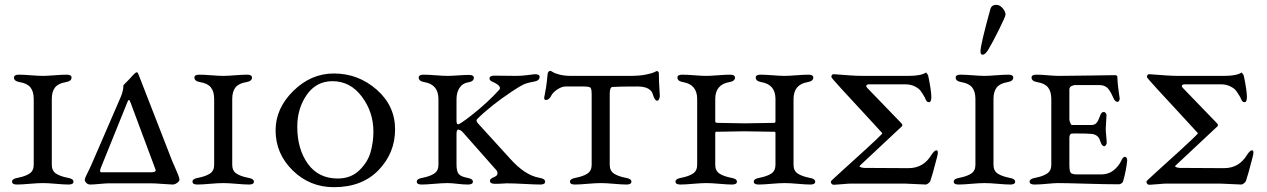

<svg xmlns="http://www.w3.org/2000/svg" viewBox="-20 -763 5259 797"><path d="M50 3Q30 3 30 -9Q30 -21 54 -25Q85 -31 102.5 -42.5Q120 -54 120 -79V-352Q120 -383 106.5 -400Q93 -417 62 -422Q38 -426 38 -441Q38 -453 58 -453Q78 -453 109 -450.5Q140 -448 158 -448Q175 -448 206 -450.5Q237 -453 257 -453Q277 -453 277 -441Q277 -426 253 -422Q222 -417 208.5 -400Q195 -383 195 -352V-79Q195 -54 212.5 -42.5Q230 -31 261 -25Q285 -21 285 -9Q285 3 265 3Q246 3 212.5 0Q179 -3 158 -3Q137 -3 103 0Q69 3 50 3Z M626 -58 522 -337Q519 -345 517 -347Q515 -349 513 -347Q511 -345 508 -337L398 -65Q395 -57 395.5 -53Q396 -49 399 -48H401H609H611Q613 -48 616 -48.5Q619 -49 621.5 -50Q624 -51 625.5 -53Q627 -55 626 -58ZM431 -2Q421 -2 394 0.5Q367 3 355 3Q345 3 338.5 -3.5Q332 -10 332 -17Q332 -21 336 -30Q340 -39 349 -57Q358 -75 365 -92L481 -360Q487 -374 489.5 -386Q492 -398 492 -403.5Q492 -409 493 -410Q520 -437 532 -451Q543 -463 548 -463Q552 -463 555 -454L690 -107Q693 -98 703 -76Q713 -54 719 -38.5Q725 -23 725 -17Q725 -11 715.5 -4Q706 3 696 3Q687 3 655.5 0.5Q624 -2 605 -2Z M799 3Q779 3 779 -9Q779 -21 803 -25Q834 -31 851.5 -42.5Q869 -54 869 -79V-352Q869 -383 855.5 -400Q842 -417 811 -422Q787 -426 787 -441Q787 -453 807 -453Q827 -453 858 -450.5Q889 -448 907 -448Q924 -448 955 -450.5Q986 -453 1006 -453Q1026 -453 1026 -441Q1026 -426 1002 -422Q971 -417 957.5 -400Q944 -383 944 -352V-79Q944 -54 961.5 -42.5Q979 -31 1010 -25Q1034 -21 1034 -9Q1034 3 1014 3Q995 3 961.5 0Q928 -3 907 -3Q886 -3 852 0Q818 3 799 3Z M1124 -222Q1124 -313 1197.5 -385.5Q1271 -458 1366 -458Q1467 -458 1543.5 -391Q1620 -324 1620 -226Q1620 -128 1551.5 -57Q1483 14 1366 14Q1266 14 1195 -55.5Q1124 -125 1124 -222ZM1360 -426Q1293 -426 1253.5 -369.5Q1214 -313 1214 -237Q1214 -144 1258 -83Q1302 -22 1382 -22Q1436 -22 1471 -55.5Q1506 -89 1518 -130.5Q1530 -172 1530 -217Q1530 -298 1482 -362Q1434 -426 1360 -426Z M2219 -25Q2243 -21 2243 -9Q2243 3 2223 3Q2203 3 2156.5 0.5Q2110 -2 2084 -2Q2076 -2 2066 -1Q2056 0 2034 0Q2014 0 2014 -12Q2014 -14 2014.5 -16Q2015 -18 2016 -19Q2017 -20 2018.5 -21Q2020 -22 2022 -23.5Q2024 -25 2025.5 -25.5Q2027 -26 2030 -27.5Q2033 -29 2035 -30Q2044 -34 2045 -42Q2046 -50 2040 -57L1903 -212Q1892 -225 1882 -225Q1875 -225 1875 -206V-80Q1875 -52 1884 -41Q1893 -30 1919 -25Q1943 -21 1943 -9Q1943 3 1923 3Q1903 3 1878.5 0Q1854 -3 1838 -3Q1817 -3 1783 0Q1749 3 1730 3Q1710 3 1710 -9Q1710 -21 1734 -25Q1765 -31 1782.5 -42.5Q1800 -54 1800 -79V-352Q1800 -412 1742 -422Q1718 -426 1718 -441Q1718 -453 1738 -453Q1758 -453 1789 -450.5Q1820 -448 1838 -448Q1855 -448 1881 -450Q1907 -452 1927 -452Q1947 -452 1947 -440Q1947 -425 1923 -421Q1901 -418 1888 -399Q1875 -380 1875 -351V-261Q1875 -247 1882 -247Q1889 -247 1938 -285Q2004 -337 2052 -390Q2064 -404 2032 -420Q2030 -421 2025.5 -423Q2021 -425 2019.5 -426Q2018 -427 2016 -428.5Q2014 -430 2013 -432Q2012 -434 2012 -437Q2012 -449 2032 -449Q2052 -449 2079 -448.5Q2106 -448 2124 -448Q2145 -448 2171.5 -451.5Q2198 -455 2200 -455Q2220 -455 2220 -444Q2220 -428 2196 -424Q2167 -419 2151.5 -411.5Q2136 -404 2106 -384Q2016 -324 1961 -269Q1954 -262 1964 -251L2096 -106Q2159 -35 2219 -25Z M2436 -79V-372Q2436 -395 2430.5 -399.5Q2425 -404 2400 -404H2328Q2313 -404 2295.5 -393Q2278 -382 2270 -369Q2260 -348 2246 -348Q2239 -348 2239 -356Q2239 -360 2241 -368.5Q2243 -377 2246.5 -399Q2250 -421 2253 -454Q2254 -469 2266 -469Q2267 -469 2275.5 -463.5Q2284 -458 2304 -453Q2324 -448 2351 -448H2594Q2633 -448 2659 -453Q2685 -458 2695 -463Q2705 -468 2706 -468Q2715 -468 2715 -457Q2715 -428 2717 -399.5Q2719 -371 2719 -364Q2719 -359 2715.5 -351.5Q2712 -344 2707 -345Q2698 -346 2691 -368Q2683 -404 2626 -404Q2546 -404 2522 -402Q2511 -401 2511 -372V-79Q2511 -54 2528.5 -42.5Q2546 -31 2577 -25Q2601 -21 2601 -9Q2601 3 2581 3Q2562 3 2528.5 0Q2495 -3 2474 -3Q2453 -3 2419 0Q2385 3 2366 3Q2346 3 2346 -9Q2346 -21 2370 -25Q2401 -31 2418.5 -42.5Q2436 -54 2436 -79Z M3199 -352Q3199 -412 3141 -422Q3117 -426 3117 -441Q3117 -453 3137 -453Q3157 -453 3188 -450.5Q3219 -448 3237 -448Q3254 -448 3285 -450.5Q3316 -453 3336 -453Q3356 -453 3356 -441Q3356 -426 3332 -422Q3274 -412 3274 -352V-79Q3274 -54 3291.5 -42.5Q3309 -31 3340 -25Q3364 -21 3364 -9Q3364 3 3344 3Q3325 3 3291.5 0Q3258 -3 3237 -3Q3216 -3 3182 0Q3148 3 3129 3Q3109 3 3109 -9Q3109 -21 3133 -25Q3164 -31 3181.5 -42.5Q3199 -54 3199 -79V-211Q3199 -216 3195 -216Q3089 -218 3068 -218Q3042 -218 2952 -216Q2949 -216 2949 -209V-79Q2949 -54 2966.5 -42.5Q2984 -31 3015 -25Q3039 -21 3039 -9Q3039 3 3019 3Q3000 3 2966.5 0Q2933 -3 2912 -3Q2891 -3 2857 0Q2823 3 2804 3Q2784 3 2784 -9Q2784 -21 2808 -25Q2839 -31 2856.5 -42.5Q2874 -54 2874 -79V-352Q2874 -412 2816 -422Q2792 -426 2792 -441Q2792 -453 2812 -453Q2832 -453 2863 -450.5Q2894 -448 2912 -448Q2929 -448 2960 -450.5Q2991 -453 3011 -453Q3031 -453 3031 -441Q3031 -426 3007 -422Q2949 -412 2949 -352V-259Q2949 -253 2959 -253Q3061 -251 3071 -251Q3106 -251 3194 -253Q3199 -253 3199 -261Z M3431 -443Q3431 -455 3441 -455Q3443 -455 3462 -453.5Q3481 -452 3509 -450Q3537 -448 3562 -448H3752Q3803 -448 3824 -462Q3831 -455 3833 -449Q3846 -386 3846 -361Q3846 -339 3837 -339Q3832 -339 3829.5 -340.5Q3827 -342 3826 -343.5Q3825 -345 3822.5 -350.5Q3820 -356 3818 -360Q3808 -377 3801 -386.5Q3794 -396 3777 -404.5Q3760 -413 3737 -413H3588Q3579 -413 3576.5 -408.5Q3574 -404 3581 -397L3723 -250Q3729 -242 3722 -237L3550 -76Q3543 -71 3559 -67L3568 -66L3751 -65Q3814 -65 3847 -121Q3859 -139 3867 -139Q3878 -139 3869 -108Q3849 -31 3842 -12Q3840 -7 3833.5 -2Q3827 3 3823 3Q3813 3 3778 1Q3743 -1 3734 -1H3515Q3502 -1 3476 1.5Q3450 4 3442 4Q3429 4 3429 -10Q3429 -12 3474 -52.5Q3519 -93 3572 -141.5Q3625 -190 3640 -206Q3644 -210 3640 -213Q3625 -230 3571.5 -287.5Q3518 -345 3474.5 -392.5Q3431 -440 3431 -443ZM3824 -462Z M4083 -558Q4070 -536 4059 -536Q4050 -536 4050 -549Q4050 -577 4091 -725Q4096 -743 4116 -743Q4130 -743 4142 -729Q4154 -715 4154 -702Q4154 -695 4127.5 -641.5Q4101 -588 4083 -558ZM3959 3Q3939 3 3939 -9Q3939 -21 3963 -25Q3994 -31 4011.5 -42.5Q4029 -54 4029 -79V-352Q4029 -383 4015.5 -400Q4002 -417 3971 -422Q3947 -426 3947 -441Q3947 -453 3967 -453Q3987 -453 4018 -450.5Q4049 -448 4067 -448Q4084 -448 4115 -450.5Q4146 -453 4166 -453Q4186 -453 4186 -441Q4186 -426 4162 -422Q4131 -417 4117.5 -400Q4104 -383 4104 -352V-79Q4104 -54 4121.5 -42.5Q4139 -31 4170 -25Q4194 -21 4194 -9Q4194 3 4174 3Q4155 3 4121.5 0Q4088 -3 4067 -3Q4046 -3 4012 0Q3978 3 3959 3Z M4375 -448Q4424 -448 4506 -449.5Q4588 -451 4606 -451Q4618 -451 4618 -445Q4619 -415 4623.5 -385.5Q4628 -356 4628 -353Q4628 -350 4625.5 -345Q4623 -340 4620 -340Q4608 -340 4601 -358Q4589 -386 4577 -398Q4565 -410 4541 -410H4444Q4436 -410 4427.5 -405.5Q4419 -401 4419 -392V-268Q4419 -262 4422.5 -253Q4426 -244 4430 -244H4509Q4524 -244 4531.5 -252.5Q4539 -261 4546 -281Q4551 -298 4561 -298Q4567 -298 4570.5 -293Q4574 -288 4573 -283Q4570 -235 4570 -228Q4570 -218 4572 -199Q4574 -180 4574 -173Q4575 -168 4571.5 -162Q4568 -156 4564 -156Q4560 -156 4556.5 -159.5Q4553 -163 4551.5 -166.5Q4550 -170 4548 -174.5Q4546 -179 4546 -180Q4540 -202 4514 -207Q4494 -209 4444 -209Q4432 -209 4428.5 -208.5Q4425 -208 4422 -204Q4419 -200 4419 -191V-80Q4419 -53 4424.5 -46Q4430 -39 4452 -39H4552Q4581 -39 4602.5 -56Q4624 -73 4635 -97Q4642 -112 4649 -112Q4659 -112 4659 -96Q4655 -56 4642 -10Q4641 -6 4635.5 -2Q4630 2 4625 2Q4572 2 4487.5 -0.5Q4403 -3 4372 -3Q4357 -3 4326 0Q4295 3 4274 3Q4254 3 4254 -9Q4254 -21 4278 -25Q4309 -31 4326.5 -42.5Q4344 -54 4344 -79V-352Q4344 -383 4330.5 -400Q4317 -417 4286 -422Q4262 -426 4262 -441Q4262 -453 4282 -453Q4302 -453 4330 -450.5Q4358 -448 4375 -448Z M4741 -443Q4741 -455 4751 -455Q4753 -455 4772 -453.5Q4791 -452 4819 -450Q4847 -448 4872 -448H5062Q5113 -448 5134 -462Q5141 -455 5143 -449Q5156 -386 5156 -361Q5156 -339 5147 -339Q5142 -339 5139.5 -340.5Q5137 -342 5136 -343.5Q5135 -345 5132.5 -350.5Q5130 -356 5128 -360Q5118 -377 5111 -386.5Q5104 -396 5087 -404.5Q5070 -413 5047 -413H4898Q4889 -413 4886.5 -408.5Q4884 -404 4891 -397L5033 -250Q5039 -242 5032 -237L4860 -76Q4853 -71 4869 -67L4878 -66L5061 -65Q5124 -65 5157 -121Q5169 -139 5177 -139Q5188 -139 5179 -108Q5159 -31 5152 -12Q5150 -7 5143.5 -2Q5137 3 5133 3Q5123 3 5088 1Q5053 -1 5044 -1H4825Q4812 -1 4786 1.5Q4760 4 4752 4Q4739 4 4739 -10Q4739 -12 4784 -52.5Q4829 -93 4882 -141.5Q4935 -190 4950 -206Q4954 -210 4950 -213Q4935 -230 4881.5 -287.5Q4828 -345 4784.5 -392.5Q4741 -440 4741 -443ZM5134 -462Z"/></svg>

Font: EB Garamond SC 12
Style: Regular
Weight: 400
Version: Version 0.016 ; ttfautohint (v0.97) -l 8 -r 50 -G 200 -x 0 -